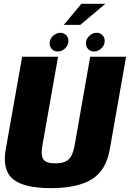

<svg xmlns="http://www.w3.org/2000/svg" viewBox="-20 -968 672 992"><path d="M243 4Q104.5 4 47.8 -42Q-9 -88 9.5 -195.5L94.5 -675H280L199 -216.5Q190 -166 203.8 -145Q217.5 -124 265.5 -124Q314 -124 335.2 -145Q356.5 -166 365.5 -216.5L446 -675H631.5L547 -195.5Q528 -88 454.8 -42Q381.5 4 243 4ZM278 -702Q259.5 -702 248 -714.2Q236.5 -726.5 236.5 -744Q236.5 -766 253.5 -782.2Q270.5 -798.5 292 -798.5Q310 -798.5 321.8 -786.5Q333.5 -774.5 333.5 -757Q333.5 -734.5 316.5 -718.2Q299.5 -702 278 -702ZM465.5 -702Q447 -702 435.5 -714.2Q424 -726.5 424 -744Q424 -766 441 -782.2Q458 -798.5 479.5 -798.5Q497.5 -798.5 509.2 -786.5Q521 -774.5 521 -757Q521 -734.5 504 -718.2Q487 -702 465.5 -702ZM309.5 -839.5 400.5 -948.5H524.5L395 -839.5Z"/></svg>

Font: Anybody ExtraBold
Style: Italic
Weight: 800
Italic angle: -10°
Designer: Tyler Finck
Foundry: Etcetera Type Company
Version: Version 1.010; ttfautohint (v1.8.3) -l 8 -r 50 -G 200 -x 14 